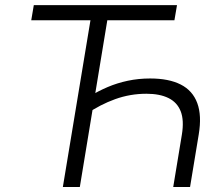

<svg xmlns="http://www.w3.org/2000/svg" viewBox="-20 -748 896 768"><path d="M580.6 -434.1Q655.3 -434.1 702.9 -409.9Q750.5 -385.7 769 -335.9Q787.6 -286.1 774.9 -210L740.2 0H672.9L707.5 -209.5Q716.8 -266.6 702.9 -302.5Q689 -338.4 654.1 -355.7Q619.1 -373 565.9 -373Q500.5 -373 440.4 -351.3Q380.4 -329.6 325.7 -292L336.9 -361.8Q372.1 -383.3 410.4 -399.7Q448.7 -416 491.2 -425Q533.7 -434.1 580.6 -434.1ZM411.6 -681.2 299.3 0H231.4L344.2 -681.2ZM105 -667 115.2 -727.5H688L677.7 -667Z"/></svg>

Font: Inter 24pt Light
Style: Italic
Weight: 300
Italic angle: -9.3988°
Designer: Rasmus Andersson
Foundry: rsms
Version: Version 4.001;git-66647c0bb